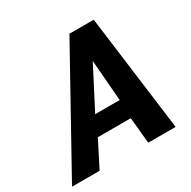

<svg xmlns="http://www.w3.org/2000/svg" viewBox="-215 -864 1014 1019"><g transform="rotate(-30 292.0 -355.0)"><path d="M337 -710H486L578 0H410L395 -159H193L112 0H-57ZM392 -272 372 -523 242 -272Z"/></g></svg>

Font: Raleway-v4020 ExtraBold
Style: Italic
Weight: 800
Italic angle: -12°
Designer: Matt McInerney, Pablo Impallari, Rodrigo Fuenzalida
Foundry: Matt McInerney, Pablo Impallari, Rodrigo Fuenzalida
Version: Version 4.020;PS 004.020;hotconv 1.0.88;makeotf.lib2.5.64775